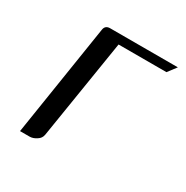

<svg xmlns="http://www.w3.org/2000/svg" viewBox="-111 -532 608 627"><g transform="rotate(30 193.0 -219.0)"><path d="M43.9 0 109.9 -420.9Q112.8 -438 130.9 -438H386.2L361.8 -405.8H181.2L121.1 -30.8Q118.7 -16.6 106 -8.8Q92.8 0 80.1 0Z"/></g></svg>

Font: Hhenum
Style: Italic
Weight: 400
Designer: T. Christopher White
Version: Version 1.0